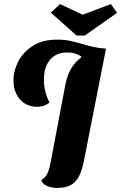

<svg xmlns="http://www.w3.org/2000/svg" viewBox="-20 -898 593 940"><path d="M260 22Q231 22 208.5 11.5Q186 1 182 -17Q196 -25 205 -37Q214 -49 220 -69Q226 -89 231 -120L300 -484Q311 -540 337.5 -576.5Q364 -613 404.5 -633Q445 -653 499 -660L391 -111Q382 -66 367.5 -36.5Q353 -7 327.5 7.5Q302 22 260 22ZM163 -375Q126 -375 99.5 -392.5Q73 -410 59.5 -439Q46 -468 46 -504Q46 -552 70 -598Q94 -644 141.5 -674Q189 -704 261 -704Q296 -704 325.5 -697.5Q355 -691 381.5 -683Q408 -675 436.5 -668.5Q465 -662 498 -660L378 -617L376 -623Q364 -630 348.5 -635.5Q333 -641 308 -641Q255 -641 225 -605.5Q195 -570 195 -508Q195 -480 201 -453.5Q207 -427 222 -397Q210 -385 193.5 -380Q177 -375 163 -375ZM355 -724 229 -836 274 -878 385 -826 523 -878 553 -835 395 -724Z"/></svg>

Font: Sansita Swashed Light SemiBold
Style: Regular
Weight: 600
Version: Version 1.003